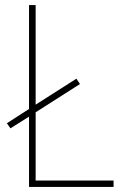

<svg xmlns="http://www.w3.org/2000/svg" viewBox="-20 -734 486 754"><path d="M94 0V-276L21 -230L7 -250L94 -306V-714H120V-323L280 -425L294 -404L120 -293V-25H426V0Z"/></svg>

Font: Noto Sans Khmer UI SemiCondensed Thin
Style: Regular
Weight: 100
Width: 4
Designer: Danh Hong and the Monotype Design Team
Foundry: Monotype Imaging Inc.
Version: Version 2.002; ttfautohint (v1.8.4.7-5d5b)